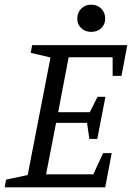

<svg xmlns="http://www.w3.org/2000/svg" viewBox="-28 -805 567 825"><path d="M-8 0 -2 -33 91 -53 189 -558 104 -578 110 -611H519L494 -479H456V-559H267L222 -323H358L391 -389H425L390 -208H356L346 -277H213L170 -56H373L415 -147H452L424 0ZM364 -668Q338 -668 321 -684Q304 -700 304 -725Q304 -751 321 -768Q338 -785 364 -785Q390 -785 407 -768Q424 -751 424 -725Q424 -700 407 -684Q390 -668 364 -668Z"/></svg>

Font: Manuale
Style: Italic
Weight: 400
Italic angle: -11°
Designer: Eduardo Tunni / Pablo Cosgaya
Foundry: Eduardo Tunni / Pablo Cosgaya
Version: Version 1.002